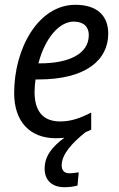

<svg xmlns="http://www.w3.org/2000/svg" viewBox="-20 -566 496 800"><path d="M213 10C226 10 237 9 248 8C197 46 166 84 166 137C166 187 199 214 248 214C267 214 287 212 303 207L308 152C295 154 282 156 269 156C250 156 237 146 237 123C237 77 280 30 336 -15C344 -18 352 -22 360 -26V-97C313 -73 275 -60 231 -60C158 -60 124 -104 124 -183C124 -200 126 -219 128 -235H141C338 -235 431 -316 431 -426C431 -502 383 -546 294 -546C140 -546 39 -365 39 -178C39 -61 103 10 213 10ZM146 -302H140C168 -409 228 -476 287 -476C330 -476 350 -453 350 -420C350 -340 265 -302 146 -302Z"/></svg>

Font: Noto Sans SemiCondensed
Style: Italic
Weight: 400
Width: 4
Italic angle: -12°
Designer: Monotype Design Team
Foundry: Monotype Imaging Inc.
Version: Version 2.013